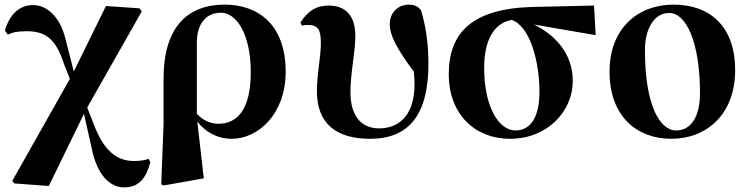

<svg xmlns="http://www.w3.org/2000/svg" viewBox="-20 -583 3235 830"><path d="M516 227C581 227 611 188 630 118L622 103C610 110 581 113 560 113C489 113 432 75 387 -42L357 -118L593 -534L583 -547L438 -557L299 -274L262 -419C239 -509 184 -561 123 -561C67 -561 23 -525 1 -451L14 -433C31 -442 53 -448 95 -448C172 -448 220 -420 256 -308L282 -242L33 199L42 210L191 221L343 -91L377 61C402 182 461 227 516 227Z M677 213 686 219 861 188 833 -57C868 -13 918 17 982 17C1096 17 1215 -90 1215 -273C1215 -482 1090 -563 952 -563C790 -563 687 -466 687 -242V-45ZM831 -91V-402C832 -480 870 -528 936 -528C999 -528 1064 -441 1064 -271C1064 -107 1004 -48 925 -48C886 -48 854 -66 831 -91Z M1580 17C1744 17 1832 -82 1832 -307C1832 -393 1821 -470 1800 -539C1787 -555 1772 -563 1748 -563C1703 -563 1665 -531 1665 -478C1665 -433 1691 -378 1769 -273C1771 -254 1772 -236 1772 -219C1772 -86 1706 -28 1619 -28C1533 -28 1495 -93 1495 -184C1495 -271 1516 -355 1516 -429C1516 -511 1477 -559 1401 -559C1348 -559 1312 -537 1279 -486L1285 -472C1293 -475 1301 -475 1310 -475C1354 -475 1367 -457 1367 -397C1367 -334 1350 -267 1350 -188C1350 -51 1431 17 1580 17Z M2184 17C2346 17 2456 -101 2456 -233C2456 -355 2376 -434 2288 -477L2555 -431L2548 -559L2282 -553C2022 -546 1920 -442 1920 -263C1920 -86 2036 17 2184 17ZM2192 -497C2272 -469 2312 -317 2312 -185C2312 -82 2277 -19 2208 -19C2140 -19 2073 -114 2073 -290C2073 -401 2110 -482 2192 -497Z M2882 17C3033 17 3158 -87 3158 -280C3158 -468 3050 -563 2892 -563C2738 -563 2615 -461 2615 -273C2615 -80 2733 17 2882 17ZM2903 -19C2832 -19 2768 -129 2768 -366C2768 -462 2810 -527 2873 -527C2946 -527 3006 -402 3006 -179C3006 -84 2970 -19 2903 -19Z"/></svg>

Font: GenKiMin2 TW H
Style: Regular
Weight: 900
Version: Version 2.100;PS 2.1;hotconv 16.6.51;makeotf.lib2.5.65220 DE